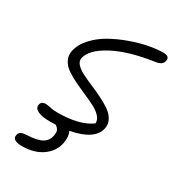

<svg xmlns="http://www.w3.org/2000/svg" viewBox="-205 -796 997 1100"><g transform="rotate(30 293.0 -245.5)"><path d="M185.1 -13.2Q127.4 -13.2 100.6 -26.9Q73.7 -40.5 78.1 -64Q82.5 -88.9 111.8 -88.9Q123.5 -88.9 145 -84Q166.5 -79.1 191.9 -79.1Q339.4 -79.1 414.1 -134.8Q415 -158.7 396.2 -179.4Q377.4 -200.2 346.4 -216.1Q315.4 -231.9 278.3 -247.8Q241.2 -263.7 205.1 -281Q168.9 -298.3 140.4 -317.9Q111.8 -337.4 97.2 -364.7Q82.5 -392.1 88.9 -424.8Q98.6 -473.1 137.5 -515.9Q176.3 -558.6 228.8 -587.9Q281.2 -617.2 341.6 -638.7Q401.9 -660.2 455.3 -670.2Q508.8 -680.2 548.8 -680.2Q570.3 -680.2 579.6 -671.6Q588.9 -663.1 585 -647Q580.6 -617.2 533.2 -610.8Q369.1 -586.9 269.5 -533.4Q169.9 -480 157.2 -418Q152.8 -397 169.7 -378.2Q186.5 -359.4 216.6 -344Q246.6 -328.6 283.2 -313.2Q319.8 -297.9 356.2 -280Q392.6 -262.2 421.6 -242.7Q450.7 -223.1 466.1 -195.8Q481.4 -168.5 475.1 -137.2Q457 -51.3 305.2 -22.9Q320.8 8.8 312 53.2Q299.8 114.3 246.6 151.6Q193.4 189 113.8 189Q80.1 189 65.2 179.2Q50.3 169.4 54.2 150.9Q57.1 134.8 68.1 128.2Q79.1 121.6 107.9 120.1Q175.8 116.7 206.1 98.4Q236.3 80.1 243.2 43.9Q244.6 29.8 244.6 21.2Q244.6 12.7 239.7 5.4Q234.9 -2 230.7 -5.9Q226.6 -9.8 220.2 -14.2Q208 -13.2 185.1 -13.2Z"/></g></svg>

Font: Shantell Sans Irregular
Style: Italic
Weight: 300
Italic angle: -11.31°
Designer: Stephen Nixon, Anya Danilova, Shantell Martin
Foundry: Arrow Type
Version: Version 1.006;[9816181b4]